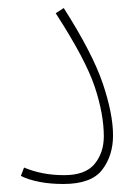

<svg xmlns="http://www.w3.org/2000/svg" viewBox="-20 -454 347 479"><path d="M40 -36Q85 -17 140 -17Q193 -17 216 -45Q239 -73 239 -114Q239 -169 216.5 -237Q194 -305 119 -421L139 -434Q211 -321 236.5 -245.5Q262 -170 262 -116Q262 -66 235 -30.5Q208 5 138 5Q74 5 32 -15Z"/></svg>

Font: Noto Sans Arabic CondThin
Style: Regular
Weight: 250
Width: 3
Designer: Nadine Chahine
Foundry: Monotype Imaging Inc.
Version: Version 1.001